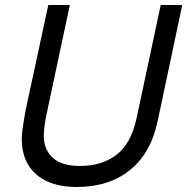

<svg xmlns="http://www.w3.org/2000/svg" viewBox="-20 -731 748 767"><path d="M287 16Q182 16 124.5 -34.5Q67 -85 67 -176Q67 -192 70 -215Q73 -238 77 -260Q81 -282 83 -294L173 -711H259L168 -284Q161 -253 158 -229Q155 -205 155 -188Q155 -133 191 -100.5Q227 -68 300 -68Q386 -68 444.5 -112Q503 -156 525 -256L622 -711H708L610 -248Q583 -119 499 -51.5Q415 16 287 16Z"/></svg>

Font: Geist Regular
Style: Italic
Weight: 400
Italic angle: -12°
Designer: Basement.studio, Andrés Briganti, Mateo Zaragoza
Foundry: Basement.studio, Vercel, Andrés Briganti, Guido Ferreyra, Mateo Zaragoza
Version: Version 1.500; ttfautohint (v1.8.4.7-5d5b)